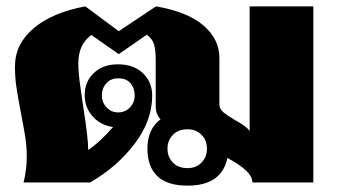

<svg xmlns="http://www.w3.org/2000/svg" viewBox="-20 -573 1058 603"><path d="M964 -553V0H773Q772 -20 751 -39Q730 -58 694 -77Q686 -35 655 -12.5Q624 10 569 10Q505 10 474 -20Q443 -50 443 -106Q443 -168 484 -198Q469 -216 469 -237V-385Q469 -415 464 -433Q459 -451 441 -464L353 -403L267 -463Q226 -434 226 -374Q226 -343 233 -296.5Q240 -250 241 -240Q257 -140 257 -102Q274 -113 295.5 -133Q317 -153 335 -174Q295 -180 270.5 -208Q246 -236 246 -274Q246 -317 275 -344Q304 -371 350 -371Q400 -371 429 -343Q458 -315 458 -273Q458 -194 402.5 -121Q347 -48 263 0H54Q64 -40 64 -81Q64 -112 59.5 -141.5Q55 -171 46 -217Q36 -269 31.5 -299.5Q27 -330 27 -364Q27 -435 86 -484.5Q145 -534 248 -553L353 -475L470 -553Q569 -536 619 -493Q669 -450 669 -391V-246Q669 -231 681.5 -220.5Q694 -210 718 -196Q736 -186 746.5 -178.5Q757 -171 764 -162V-553ZM351 -220Q373 -220 388 -235.5Q403 -251 403 -273Q403 -296 390 -311.5Q377 -327 351 -327Q328 -327 314 -311.5Q300 -296 300 -273Q300 -251 315 -235.5Q330 -220 351 -220ZM630 -106Q630 -132 613 -149.5Q596 -167 569 -167Q540 -167 523 -149.5Q506 -132 506 -106Q506 -80 523 -62.5Q540 -45 569 -45Q596 -45 613 -62.5Q630 -80 630 -106Z"/></svg>

Font: Taviraj Black
Style: Regular
Weight: 900
Designer: Katatrad Team
Foundry: CadsonDemak
Version: Version 1.030